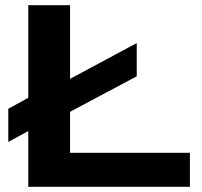

<svg xmlns="http://www.w3.org/2000/svg" viewBox="-20 -720 777 740"><path d="M12 -173V-301L89 -343V-700H250V-416L507 -554V-426L250 -289V-131H712V0H89V-215Z"/></svg>

Font: Georama Extended SemiBold
Style: Regular
Weight: 600
Width: 7
Designer: Jean-Baptiste Levee
Foundry: Production Type
Version: Version 1.000